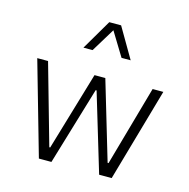

<svg xmlns="http://www.w3.org/2000/svg" viewBox="-112 -880 973 989"><g transform="rotate(15 375.0 -386.0)"><path d="M413.1 -772.5H350.1L255.4 -611.3H304.2L381.3 -737.8L458.5 -611.3H507.3ZM529.3 -70.3 404.8 -489.3H347.2L223.1 -70.3H218.3L97.2 -497.6H39.6L181.6 0H248.5L373 -416H377.9L502.9 0H569.8L711.9 -497.6H654.8L534.2 -70.3Z"/></g></svg>

Font: Estedad Light
Style: Regular
Weight: 300
Designer: Amin Abedi
Version: Version 7.3